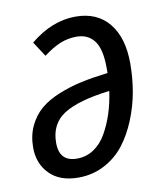

<svg xmlns="http://www.w3.org/2000/svg" viewBox="-68 -595 573 663"><g transform="rotate(-10 219.0 -263.5)"><path d="M240.2 -538.1Q315.9 -538.1 357.4 -487.3Q398.9 -436.5 398.9 -346.2Q398.9 -296.4 390.4 -247.3Q381.8 -198.2 362.5 -151.1Q343.3 -104 315.7 -68.4Q288.1 -32.7 246.3 -10.7Q204.6 11.2 154.8 11.2Q89.4 11.2 53.7 -25.4Q18.1 -62 18.1 -117.2Q18.1 -159.7 33.9 -193.1Q49.8 -226.6 75.9 -248.8Q102.1 -271 141.8 -287.1Q181.6 -303.2 222.7 -312Q263.7 -320.8 315.9 -327.1V-344.2Q315.9 -411.1 293.9 -440.2Q272 -469.2 231.9 -469.2Q201.2 -469.2 174.1 -458Q147 -446.8 115.2 -422.9L81.1 -475.1Q157.7 -538.1 240.2 -538.1ZM161.1 -54.2Q193.8 -54.2 220.5 -72Q247.1 -89.8 264.6 -121.1Q282.2 -152.3 293.7 -188Q305.2 -223.6 311 -265.1Q200.7 -251.5 149.9 -219.2Q99.1 -187 99.1 -120.1Q99.1 -54.2 161.1 -54.2Z"/></g></svg>

Font: Fira Sans Compressed Book
Style: Italic
Weight: 350
Width: 3
Italic angle: -8°
Designer: Carrois Corporate & Edenspiekermann AG
Foundry: Carrois Corporate GbR & Edenspiekermann AG
Version: Version 4.203;PS 004.203;hotconv 1.0.88;makeotf.lib2.5.64775